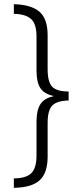

<svg xmlns="http://www.w3.org/2000/svg" viewBox="-20 -736 394 915"><path d="M46 114Q104 114 129 89.5Q154 65 154 5V-156Q154 -211 172.5 -239.5Q191 -268 234 -277V-279Q191 -288 172.5 -316Q154 -344 154 -399V-562Q154 -622 128 -645.5Q102 -669 46 -670V-716Q128 -714 167.5 -680.5Q207 -647 207 -568V-406Q207 -346 228.5 -323Q250 -300 307 -300V-257Q253 -256 230 -234Q207 -212 207 -149V10Q207 89 168.5 123.5Q130 158 46 159Z"/></svg>

Font: Noto Sans Hebrew ExtraCondensed Light
Style: Regular
Weight: 300
Width: 2
Designer: Monotype Design Team
Foundry: Monotype Imaging Inc.
Version: Version 2.004; ttfautohint (v1.8.4.7-5d5b)